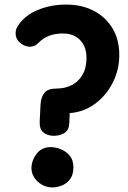

<svg xmlns="http://www.w3.org/2000/svg" viewBox="-20 -801 559 837"><path d="M215.3 -209Q187.7 -208.8 169.5 -223.3Q151.3 -237.9 153.1 -273L156.8 -347Q158.8 -377 173.4 -396Q188.1 -415 227 -415Q263.2 -415 292.6 -429.9Q321.9 -444.8 339.4 -474.4Q357 -504 357 -548.1Q357 -583.9 343.4 -607.4Q329.9 -631 307.3 -643Q284.8 -655 255.7 -655Q218 -655 192.6 -644.4Q167.2 -633.9 149.4 -615.8Q139.4 -605.3 129.8 -601.3Q120.1 -597.3 110 -597.3Q88.9 -597.3 68.5 -613.7Q48.1 -630.1 48.1 -656.4Q48.1 -666.3 51 -674.7Q53.9 -683 63 -695.3Q92.3 -736.6 148.3 -759Q204.3 -781.4 270.7 -781Q337.6 -780.8 389.4 -753.6Q441.2 -726.4 470.6 -677.2Q500 -628 500 -561.1Q500 -496 470.8 -439.3Q441.6 -382.7 392.6 -347.3Q343.7 -312 284 -308L282.1 -265Q281.1 -234.3 262 -221.8Q242.9 -209.2 215.3 -209ZM209 16Q172.3 16 144.7 -9.2Q117 -34.3 117 -70Q118.8 -104.4 140.8 -132.1Q162.8 -159.7 202 -159.7Q220.2 -159.7 242.9 -151.3Q265.6 -143 282.8 -123.7Q300 -104.3 300 -71Q300 -38.8 285.2 -19.5Q270.3 -0.2 249.2 7.9Q228 16 209 16Z"/></svg>

Font: Playpen Sans Hebrew
Style: Regular
Weight: 400
Designer: Tom Grace, Laura Meseguer, Veronika Burian, José Scaglione
Foundry: TypeTogether
Version: Version 2.000